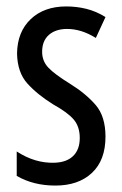

<svg xmlns="http://www.w3.org/2000/svg" viewBox="-20 -567 379 597"><path d="M152 10Q84 10 32 -20V-96Q89 -59 149 -61Q187 -62 207.5 -82Q228 -102 228 -138Q228 -173 209.5 -195Q191 -217 146 -242Q96 -273 65 -307.5Q34 -342 33 -401Q34 -468 75.5 -507.5Q117 -547 186 -547Q218 -547 248.5 -539.5Q279 -532 308 -514L278 -449Q233 -477 189 -477Q153 -477 132 -458.5Q111 -440 111 -406Q111 -377 130.5 -356.5Q150 -336 197 -307Q247 -276 277.5 -240.5Q308 -205 308 -142Q308 -69 266 -29.5Q224 10 152 10Z"/></svg>

Font: Noto Sans ExtraCondensed
Style: Regular
Weight: 400
Width: 2
Designer: Monotype Design Team
Foundry: Monotype Imaging Inc.
Version: Version 2.013; ttfautohint (v1.8.4.7-5d5b)